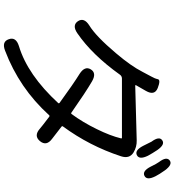

<svg xmlns="http://www.w3.org/2000/svg" viewBox="28 -908 943 1040"><g transform="rotate(90 500.0 -387.5)"><path d="M254 57Q205 76 192 37Q178 -2 229 -18Q385 -65 538 -231Q541 -235 537 -238Q434 -313 379 -347Q336 -375 355 -407Q375 -440 420 -414Q477 -381 590 -302Q594 -299 597 -303Q642 -364 679 -440Q715 -513 729 -571Q730 -576 725 -576H405Q392 -576 384 -565Q276 -414 159 -334Q116 -305 94 -338Q73 -371 117 -399Q176 -435 268 -544Q337 -625 369 -688Q381 -712 394 -735Q405 -754 408.5 -770.5Q412 -787 456 -770Q499 -753 472 -706L441 -652Q439 -648 444 -648L740 -656Q775 -657 805 -639Q841 -617 826 -571Q770 -400 664 -256Q661 -252 665 -249L731 -198Q773 -167 744 -132Q715 -97 676 -132Q666 -141 612 -182Q607 -186 603 -181Q457 -20 254 57ZM932 -698Q906 -685 882 -732Q866 -765 857 -777Q826 -818 849 -835Q871 -851 902 -809Q924 -778 934 -758Q958 -711 932 -698ZM820 -657Q794 -644 770 -690Q750 -731 747 -736Q716 -778 739 -794Q762 -811 792 -768Q810 -741 823 -717Q846 -670 820 -657Z"/></g></svg>

Font: Resource Han Rounded JP
Style: Regular
Weight: 400
Designer: Cyano Hao (round all glyphs); Ryoko NISHIZUKA 西塚涼子 (kana, bopomofo & ideographs); Paul D. Hunt (Latin, Greek & Cyrillic)
Foundry: Cyano Hao
Version: 0.990